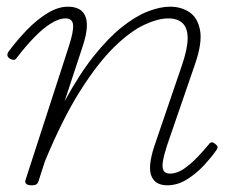

<svg xmlns="http://www.w3.org/2000/svg" viewBox="-20 -539 711 574"><path d="M74 15Q64 15 59 11Q54 7 56 0L186 -401Q200 -444 198.5 -464Q197 -484 176 -484Q156 -484 131.5 -468.5Q107 -453 81.5 -426.5Q56 -400 30 -366Q26 -360 21 -360Q16 -360 9 -364Q2 -369 2 -374.5Q2 -380 5 -384Q31 -419 61 -450Q91 -481 122.5 -500Q154 -519 183 -519Q202 -519 215 -512.5Q228 -506 234.5 -492Q241 -478 239.5 -456Q238 -434 228 -403L173 -236Q217 -317 260.5 -371.5Q304 -426 345 -458.5Q386 -491 422.5 -505Q459 -519 488 -519Q522 -519 546.5 -502.5Q571 -486 578 -449Q585 -412 564 -350L479 -103Q470 -75 467 -56.5Q464 -38 469 -29Q474 -20 488 -20Q509 -20 530 -34.5Q551 -49 570.5 -69.5Q590 -90 603 -106Q608 -113 612.5 -113.5Q617 -114 623 -109Q631 -103 630.5 -98.5Q630 -94 626 -89Q613 -70 590.5 -45.5Q568 -21 539.5 -3Q511 15 480 15Q463 15 451 8.5Q439 2 433 -12Q427 -26 429 -48Q431 -70 441 -101L524 -344Q541 -394 541 -424.5Q541 -455 526 -469.5Q511 -484 483 -484Q452 -484 410.5 -464.5Q369 -445 320.5 -397.5Q272 -350 219.5 -267Q167 -184 114 -56L96 0Q94 8 89.5 11.5Q85 15 74 15Z"/></svg>

Font: Playwrite US Trad Thin
Style: Regular
Weight: 250
Designer: Veronika Burian, José Scaglione
Foundry: TypeTogether
Version: Version 1.003